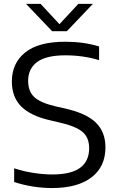

<svg xmlns="http://www.w3.org/2000/svg" viewBox="-20 -966 608 996"><path d="M250 9.5Q201.5 9.5 150.5 1.5Q99.5 -6.5 53.5 -22V-93Q103.5 -76.5 155.2 -68.8Q207 -61 251.5 -61Q349.5 -61 396 -95.8Q442.5 -130.5 442.5 -197Q442.5 -253.5 406.8 -282.8Q371 -312 286.5 -331L244 -341Q140 -364 90.8 -413Q41.5 -462 41.5 -543Q41.5 -638.5 110.8 -694Q180 -749.5 318.5 -749.5Q414.5 -749.5 494 -725V-654Q411.5 -679 319.5 -679Q219 -679 172.5 -644.2Q126 -609.5 126 -547Q126 -492 158 -462.2Q190 -432.5 269.5 -414L312 -404.5Q426 -379.5 476.5 -330.8Q527 -282 527 -201.5Q527 -101 454.5 -45.8Q382 9.5 250 9.5ZM250.5 -804 115 -946H190.5L288.5 -840.5L386.5 -946H462L326.5 -804Z"/></svg>

Font: Encode Sans SmExp
Style: Regular
Weight: 400
Width: 6
Designer: Multiple Designers
Foundry: Impallari Type
Version: Version 3.002; ttfautohint (v1.8.3) -l 8 -r 50 -G 200 -x 14 